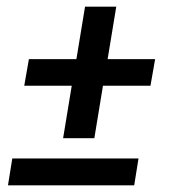

<svg xmlns="http://www.w3.org/2000/svg" viewBox="-20 -558 540 578"><path d="M170 -142 196 -300H53L67 -380H210L236 -538H330L304 -380H447L433 -300H290L264 -142ZM4 0 17 -81H397L384 0Z"/></svg>

Font: Iosevka Term Curly Semibold
Style: Italic
Weight: 600
Italic angle: -9°
Designer: Belleve Invis
Foundry: Belleve Invis
Version: Version 32.3.0